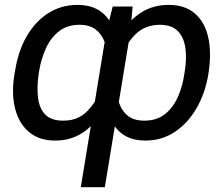

<svg xmlns="http://www.w3.org/2000/svg" viewBox="-20 -573 926 796"><path d="M314.9 203.1 421.4 -444.3 447.3 -545.9H529.8L521 -444.3L414.6 203.1ZM40 -265.6 42 -275.4Q54.2 -359.4 90.1 -421.6Q126 -483.9 179.9 -518.3Q233.9 -552.7 300.8 -552.7Q363.8 -552.7 402.8 -521.5Q441.9 -490.2 457.8 -430.9Q473.6 -371.6 466.8 -286.6L460.9 -255.9Q440.4 -171.9 405.3 -112.5Q370.1 -53.2 321 -21.7Q272 9.8 209 9.8Q142.6 9.8 100.3 -25.6Q58.1 -61 42.5 -123.3Q26.9 -185.5 40 -265.6ZM141.6 -275.4 140.1 -265.6Q132.3 -211.4 137.7 -167.5Q143.1 -123.5 167.7 -98.1Q192.4 -72.8 241.2 -72.8Q304.2 -72.3 343.3 -113.8Q382.3 -155.3 407.7 -216.8L426.3 -326.2Q425.8 -366.2 413.8 -398.9Q401.9 -431.6 376.5 -450.9Q351.1 -470.2 309.1 -470.2Q259.8 -470.2 225.6 -444.1Q191.4 -418 170.9 -373.8Q150.4 -329.6 141.6 -275.4ZM845.2 -275.4 843.8 -265.6Q830.6 -185.5 794.2 -123.3Q757.8 -61 703.9 -25.6Q649.9 9.8 582.5 9.8Q535.6 9.8 502.4 -8.1Q469.2 -25.9 449 -60.1Q428.7 -94.2 421.1 -143.6Q413.6 -192.9 418 -255.9L423.8 -286.6Q444.8 -370.1 480 -429.7Q515.1 -489.3 564.9 -521Q614.7 -552.7 679.2 -552.7Q745.6 -552.7 786.6 -518.3Q827.6 -483.9 842.5 -421.6Q857.4 -359.4 845.2 -275.4ZM744.1 -265.6 745.6 -275.4Q754.9 -330.1 748.5 -374.3Q742.2 -418.5 717 -444.3Q691.9 -470.2 643.1 -470.2Q579.6 -470.2 538.8 -428Q498 -385.7 478 -326.2L460 -216.8Q462.9 -175.8 474.9 -143.1Q486.8 -110.4 511.7 -91.6Q536.6 -72.8 579.1 -72.8Q627.9 -72.8 661.6 -98.1Q695.3 -123.5 715.8 -167.5Q736.3 -211.4 744.1 -265.6Z"/></svg>

Font: Inter 24pt
Style: Italic
Weight: 400
Italic angle: -9.3988°
Designer: Rasmus Andersson
Foundry: rsms
Version: Version 4.001;git-66647c0bb